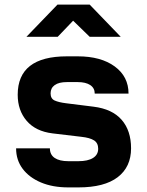

<svg xmlns="http://www.w3.org/2000/svg" viewBox="-20 -805 640 835"><path d="M277 10Q209 10 158 -11.5Q107 -33 78.5 -71Q50 -109 50 -160H197Q197 -132 218 -118Q239 -104 277 -104H321Q362 -104 384.5 -118Q407 -132 407 -158Q407 -183 389 -194.5Q371 -206 334 -210L208 -225Q135 -234 96 -279.5Q57 -325 57 -393Q57 -560 271 -560H318Q419 -560 479 -516Q539 -472 539 -398H392Q392 -422 372.5 -435Q353 -448 318 -448H271Q236 -448 218 -435Q200 -422 200 -399Q200 -376 217.5 -368Q235 -360 267 -356L387 -341Q468 -331 509 -284Q550 -237 550 -160Q550 -79 492 -34.5Q434 10 321 10ZM95 -645 230 -785H370L505 -645H370L298 -715L231 -645Z"/></svg>

Font: JetBrains Mono NL ExtraBold
Style: Regular
Weight: 800
Designer: Philipp Nurullin, Konstantin Bulenkov
Foundry: JetBrains
Version: Version 2.304; ttfautohint (v1.8.4.7-5d5b)